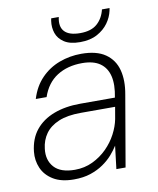

<svg xmlns="http://www.w3.org/2000/svg" viewBox="-80 -748 677 823"><g transform="rotate(-10 258.5 -336.5)"><path d="M176 12Q121 12 86.5 -9Q52 -30 37.5 -63.5Q23 -97 27 -135Q33 -191 63 -228Q93 -265 143 -284Q193 -303 258 -303H409Q420 -358 411 -395.5Q402 -433 373.5 -453Q345 -473 296 -473Q232 -473 186.5 -444Q141 -415 121 -356H74Q90 -409 124 -444Q158 -479 203.5 -496Q249 -513 299 -513Q366 -513 404 -486.5Q442 -460 454 -414Q466 -368 455 -308L402 0H362L374 -100Q363 -82 346 -62.5Q329 -43 304.5 -26Q280 -9 248.5 1.5Q217 12 176 12ZM187 -28Q229 -28 264.5 -45Q300 -62 327 -89Q354 -116 371 -148.5Q388 -181 394 -212L403 -264H254Q195 -264 157 -248Q119 -232 99 -204Q79 -176 75 -139Q69 -90 97 -59Q125 -28 187 -28ZM304 -563Q260 -563 235 -579.5Q210 -596 201.5 -621Q193 -646 197 -674L199 -685H232Q223 -644 243 -622.5Q263 -601 311 -601Q359 -601 385 -624Q411 -647 420 -685H453L451 -674Q445 -646 427 -621Q409 -596 378.5 -579.5Q348 -563 304 -563Z"/></g></svg>

Font: DM Sans 17pt ExtraLight
Style: Italic
Weight: 250
Italic angle: -10°
Version: Version 4.004;gftools[0.9.30]